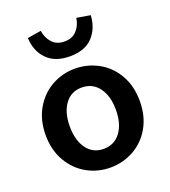

<svg xmlns="http://www.w3.org/2000/svg" viewBox="-147 -913 912 1033"><g transform="rotate(-20 308.5 -397.0)"><path d="M39 -270Q39 -356 76.5 -420.5Q114 -485 175.5 -519Q237 -553 308 -553Q380 -553 442 -519Q504 -485 541 -420.5Q578 -356 578 -270Q578 -184 541 -119.5Q504 -55 442 -21Q380 13 308 13Q237 13 175.5 -21Q114 -55 76.5 -119.5Q39 -184 39 -270ZM441 -270Q441 -349 405.5 -397Q370 -445 308 -445Q247 -445 212 -397Q177 -349 177 -270Q177 -190 212 -142Q247 -94 308 -94Q370 -94 405.5 -142Q441 -190 441 -270ZM128 -794 206 -807Q212 -766 237.5 -737.5Q263 -709 308 -709Q353 -709 378.5 -737.5Q404 -766 410 -807L488 -794Q484 -720 439.5 -672Q395 -624 308 -624Q223 -624 177 -671.5Q131 -719 128 -794Z"/></g></svg>

Font: Nebula Sans Semibold
Style: Regular
Weight: 600
Designer: Paul D. Hunt for Adobe (as Source Sans)
Foundry: Nebula Entertainment & Broadcasting LLC
Version: Version 1.010